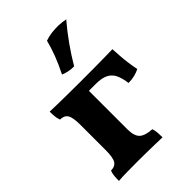

<svg xmlns="http://www.w3.org/2000/svg" viewBox="-213 -813 909 909"><g transform="rotate(-45 241.0 -358.5)"><path d="M33.9 3Q33.9 -16.7 35.4 -31.2Q37 -45.6 42 -58.3Q69.4 -58.3 81.1 -76.6Q92.7 -94.8 92.7 -145.3V-312.7Q92.7 -363.7 81.1 -381.7Q69.4 -399.7 42 -399.7Q37 -412.9 35.4 -427.3Q33.9 -441.7 33.9 -461Q54.9 -460 83.9 -459.5Q113 -459 150.6 -458.5Q188.3 -458 234.9 -458V-141.6Q234.9 -98.1 253 -79.7Q271 -61.3 318.8 -58.3Q323.4 -45.6 324.7 -28.8Q325.9 -12.1 325.9 3Q303.8 2 275.2 1.5Q246.6 1 217.8 0.5Q189 0 163.8 0Q126.5 0 91.5 0.5Q56.4 1 33.9 3ZM393.9 -292.8Q389.9 -324.2 380.1 -348.2Q370.4 -372.2 347.5 -385.8Q324.5 -399.3 279.8 -399.3H203.5L228.3 -458Q290.3 -458 332.6 -458.2Q374.8 -458.5 403.5 -459Q432.3 -459.5 453 -460Q454 -443 455.7 -416Q457.5 -389 461.2 -360.9Q465 -332.8 470 -310.5Q456.3 -302.9 436.5 -297.8Q416.7 -292.8 393.9 -292.8ZM267.3 -530.5Q248.9 -530 230 -534.1Q211.1 -538.2 199.4 -543.8Q222.9 -590.7 237.6 -629.5Q252.4 -668.4 262.4 -707.4Q283.3 -714.9 306.3 -717.7Q329.2 -720.4 351 -720Q364.2 -719.5 376.6 -718Q389.1 -716.5 398.3 -714.5Q362.1 -672.3 328.2 -624.4Q294.2 -576.5 267.3 -530.5Z"/></g></svg>

Font: Vollkorn
Style: Regular
Weight: 400
Designer: Friedrich Althausen
Foundry: Friedrich Althausen
Version: Version 5.001